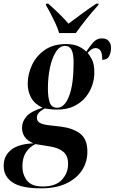

<svg xmlns="http://www.w3.org/2000/svg" viewBox="-94 -786 625 1046"><path d="M130 240Q22 240 -26 207.5Q-74 175 -74 118Q-74 63 -33.5 30.5Q7 -2 88 -5Q55 -19 40.5 -40.5Q26 -62 26 -90Q26 -124 50.5 -152Q75 -180 138 -199Q95 -219 76 -253Q57 -287 57 -330Q57 -381 80 -431Q103 -481 149.5 -513.5Q196 -546 266 -546Q299 -546 325 -537Q351 -528 376 -505Q391 -528 411.5 -552.5Q432 -577 461 -577Q487 -577 499 -561.5Q511 -546 511 -525Q511 -502 501 -481Q491 -460 463 -460Q463 -496 453.5 -510Q444 -524 426 -524Q406 -524 384 -498Q394 -486 407 -461.5Q420 -437 420 -389Q420 -355 408 -320Q396 -285 371.5 -255.5Q347 -226 309 -207.5Q271 -189 218 -189Q193 -189 175 -191.5Q157 -194 149 -195Q126 -182 116.5 -170.5Q107 -159 107 -145Q107 -126 122.5 -117Q138 -108 169 -104L239 -96Q303 -88 342.5 -58Q382 -28 382 40Q382 97 352.5 142Q323 187 267 213.5Q211 240 130 240ZM218 -199Q258 -199 282.5 -263Q307 -327 307 -445Q307 -492 296 -514Q285 -536 260 -536Q231 -536 210 -502.5Q189 -469 178 -416.5Q167 -364 167 -305Q167 -256 177 -227.5Q187 -199 218 -199ZM139 230Q209 230 243 193.5Q277 157 277 107Q277 62 250.5 40.5Q224 19 179 12L99 -1Q67 14 47.5 44Q28 74 28 120Q28 165 53 197.5Q78 230 139 230ZM228 -606Q221 -631 207.5 -660Q194 -689 180 -715.5Q166 -742 156 -759L157 -766H169Q208 -731 234 -705.5Q260 -680 279 -657Q306 -677 343 -704.5Q380 -732 430 -766H443L442 -759Q404 -717 374.5 -679.5Q345 -642 319 -606Z"/></svg>

Font: Noto Serif Display ExtraCondensed
Style: Bold Italic
Weight: 700
Width: 2
Italic angle: -12°
Designer: Monotype Design Team
Foundry: Monotype Imaging Inc.
Version: Version 2.009